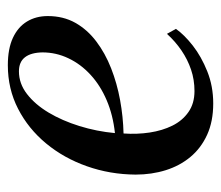

<svg xmlns="http://www.w3.org/2000/svg" viewBox="-58 -506 577 502"><g transform="rotate(90 231.0 -254.5)"><path d="M55 -425.5Q70.5 -447.5 99 -469.8Q127.5 -492 166.2 -507.5Q205 -523 250 -523Q297 -523 332 -507Q367 -491 390 -463.2Q413 -435.5 424.5 -398.8Q436 -362 436 -320Q435.5 -253 414.2 -192.8Q393 -132.5 354.5 -86Q316 -39.5 264 -12.8Q212 14 150 14Q107 14 78.5 0.8Q50 -12.5 35.8 -36Q21.5 -59.5 21.5 -90.5Q21.5 -131 39.2 -162.5Q57 -194 87.8 -217.2Q118.5 -240.5 158 -256Q197.5 -271.5 241.2 -279.5Q285 -287.5 328.5 -288.5Q331 -323.5 326 -356.8Q321 -390 308 -416.2Q295 -442.5 272.5 -458.2Q250 -474 217.5 -474Q188 -474 161.5 -465Q135 -456 111.5 -440Q88 -424 68 -402ZM166 -15Q198 -15 225.2 -36Q252.5 -57 273.8 -92.5Q295 -128 309 -173Q323 -218 327.5 -266Q280.5 -261 241.8 -244.5Q203 -228 175 -202.2Q147 -176.5 131.8 -144.2Q116.5 -112 116.5 -76.5Q117 -46.5 129.2 -30.8Q141.5 -15 166 -15Z"/></g></svg>

Font: Merriweather 120pt
Style: Italic
Weight: 400
Italic angle: -7.8°
Version: Version 2.101